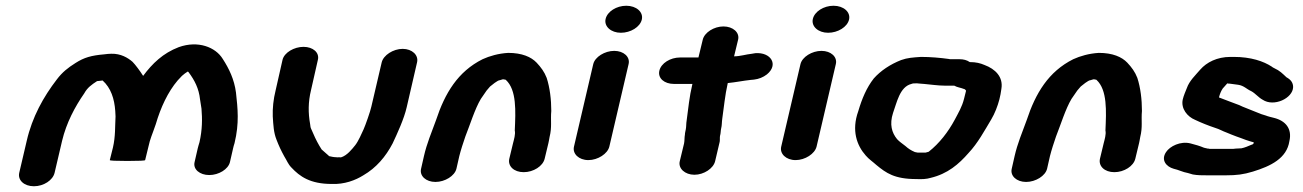

<svg xmlns="http://www.w3.org/2000/svg" viewBox="-20 -651 4533 668"><path d="M98 -3C132 -3 164 -24 170 -50L196 -161C211 -224 241 -280 273 -326C284 -346 298 -356 318 -369H320C327 -370 332 -370 337 -371C366 -345 378 -307 381 -265L382 -246C380 -211 382 -177 373 -138L362 -94C362 -92 382 -91 423 -91C464 -91 485 -92 485 -94L496 -139C503 -171 508 -178 522 -219C539 -277 564 -331 598 -371L613 -387C620 -393 626 -398 633 -402H634L636 -400C657 -372 672 -343 676 -305L681 -273C684 -238 684 -200 674 -156C672 -148 669 -141 668 -135L657 -87C651 -62 675 -42 708 -42C741 -42 774 -62 780 -87L791 -135C792 -140 794 -147 796 -153C813 -223 807 -274 801 -329C795 -375 777 -412 755 -446C730 -487 669 -511 602 -487C547 -466 510 -430 478 -387C468 -403 451 -426 441 -436C425 -450 400 -465 367 -464C359 -464 351 -463 343 -462C297 -458 273 -451 243 -432C216 -415 197 -400 178 -375C131 -314 92 -244 73 -161L47 -50C41 -24 64 -3 98 -3Z M963 -443 939 -337C931 -305 928 -274 929 -246C931 -215 932 -190 942 -165C950 -144 958 -127 969 -107C978 -93 982 -80 994 -68C1023 -37 1059 -11 1134 -11C1178 -9 1217 -24 1244 -41C1289 -67 1322 -106 1346 -152C1362 -186 1386 -238 1395 -278L1431 -434C1437 -459 1414 -481 1381 -481C1348 -481 1314 -459 1308 -434L1272 -280C1269 -265 1251 -214 1245 -201C1238 -186 1227 -160 1216 -146C1204 -131 1188 -111 1168 -104H1167C1164 -103 1162 -103 1161 -104C1157 -104 1153 -103 1150 -104C1141 -104 1133 -106 1124 -108V-109C1122 -111 1119 -113 1116 -116L1099 -131C1088 -148 1078 -167 1070 -186L1062 -204C1060 -208 1060 -213 1059 -219C1052 -258 1052 -296 1062 -337L1086 -443C1092 -468 1069 -488 1036 -488C1003 -488 969 -468 963 -443Z M1568 -64 1578 -108C1583 -128 1592 -156 1599 -176C1615 -216 1632 -272 1653 -307L1673 -336C1679 -343 1682 -347 1685 -350C1690 -354 1711 -372 1719 -372C1723 -373 1726 -374 1729 -375C1731 -375 1734 -375 1737 -374C1738 -374 1739 -374 1740 -373C1778 -338 1774 -264 1771 -197C1774 -184 1768 -165 1765 -153L1752 -99C1746 -73 1768 -52 1802 -52C1836 -52 1869 -73 1875 -99L1888 -153C1889 -159 1891 -166 1892 -174C1901 -210 1895 -231 1898 -265C1898 -305 1893 -346 1882 -380C1874 -401 1862 -417 1847 -433C1828 -453 1796 -467 1748 -467C1714 -465 1683 -456 1659 -445C1573 -402 1528 -327 1497 -233C1481 -189 1465 -152 1455 -108L1445 -64C1439 -39 1462 -18 1495 -18C1528 -18 1562 -39 1568 -64Z M2044 -428 1977 -141C1971 -116 1994 -94 2027 -94C2060 -94 2094 -116 2100 -141L2167 -428C2173 -453 2150 -474 2117 -474C2084 -474 2050 -453 2044 -428ZM2087 -585C2081 -559 2106 -537 2140 -537C2174 -537 2207 -557 2213 -583C2219 -609 2194 -631 2159 -631C2125 -631 2093 -611 2087 -585Z M2425 -513 2410 -451H2346C2312 -451 2280 -431 2274 -405C2268 -379 2291 -359 2325 -359H2389C2378 -313 2375 -275 2369 -232C2367 -221 2368 -211 2366 -201C2365 -195 2363 -189 2363 -183C2361 -173 2362 -162 2360 -152L2345 -90C2339 -65 2363 -43 2396 -43C2429 -43 2462 -65 2468 -90L2484 -158C2485 -164 2484 -172 2485 -178C2488 -188 2487 -196 2489 -204C2492 -215 2491 -226 2493 -239C2499 -279 2502 -318 2512 -362C2542 -365 2564 -370 2592 -373L2603 -374C2620 -376 2635 -382 2648 -392C2690 -426 2662 -470 2608 -466L2596 -464C2576 -462 2555 -455 2534 -455L2548 -513C2554 -538 2530 -559 2497 -559C2464 -559 2431 -538 2425 -513Z M2765 -428 2698 -141C2692 -116 2715 -94 2748 -94C2781 -94 2815 -116 2821 -141L2888 -428C2894 -453 2871 -474 2838 -474C2805 -474 2771 -453 2765 -428ZM2808 -585C2802 -559 2827 -537 2861 -537C2895 -537 2928 -557 2934 -583C2940 -609 2915 -631 2880 -631C2846 -631 2814 -611 2808 -585Z M3335 -341H3336C3337 -340 3341 -337 3341 -335L3334 -307C3327 -279 3314 -258 3302 -235C3279 -192 3248 -152 3211 -123L3200 -120H3173L3163 -122C3149 -128 3140 -134 3130 -143C3120 -151 3109 -158 3101 -167C3083 -189 3074 -218 3087 -258C3100 -293 3110 -349 3151 -359C3155 -361 3161 -361 3167 -361H3171C3177 -360 3185 -360 3195 -359C3218 -357 3244 -353 3267 -353H3300C3310 -347 3323 -346 3335 -341ZM3354 -435C3344 -442 3332 -445 3318 -445H3288C3286 -445 3284 -445 3280 -446C3251 -450 3217 -453 3184 -453C3156 -451 3137 -450 3115 -442C3077 -427 3044 -405 3020 -378C2995 -346 2979 -308 2966 -264C2942 -197 2961 -145 2992 -110C3003 -97 3017 -88 3029 -77C3063 -49 3092 -28 3168 -28C3187 -27 3204 -28 3217 -32C3277 -46 3316 -80 3350 -119C3382 -153 3405 -196 3429 -236C3441 -256 3451 -282 3457 -305L3461 -323C3462 -329 3463 -335 3464 -342C3471 -383 3443 -411 3405 -425C3391 -431 3376 -435 3354 -435Z M3623 -64 3633 -108C3638 -128 3647 -156 3654 -176C3670 -216 3687 -272 3708 -307L3728 -336C3734 -343 3737 -347 3740 -350C3745 -354 3766 -372 3774 -372C3778 -373 3781 -374 3784 -375C3786 -375 3789 -375 3792 -374C3793 -374 3794 -374 3795 -373C3833 -338 3829 -264 3826 -197C3829 -184 3823 -165 3820 -153L3807 -99C3801 -73 3823 -52 3857 -52C3891 -52 3924 -73 3930 -99L3943 -153C3944 -159 3946 -166 3947 -174C3956 -210 3950 -231 3953 -265C3953 -305 3948 -346 3937 -380C3929 -401 3917 -417 3902 -433C3883 -453 3851 -467 3803 -467C3769 -465 3738 -456 3714 -445C3628 -402 3583 -327 3552 -233C3536 -189 3520 -152 3510 -108L3500 -64C3494 -39 3517 -18 3550 -18C3583 -18 3617 -39 3623 -64Z M4479 -348C4479 -363 4471 -374 4456 -382C4442 -395 4433 -405 4413 -414C4409 -416 4407 -417 4405 -419C4376 -438 4332 -453 4273 -453H4261C4214 -453 4178 -434 4156 -409C4139 -389 4118 -370 4109 -344C4105 -334 4098 -318 4095 -305C4088 -273 4111 -245 4138 -234C4159 -224 4184 -214 4208 -206C4222 -202 4235 -194 4247 -190L4264 -183C4277 -178 4287 -174 4299 -170L4315 -164C4322 -162 4332 -158 4342 -156L4341 -151C4339 -149 4337 -148 4333 -147C4324 -143 4310 -137 4299 -135L4279 -134C4274 -133 4269 -133 4264 -133H4189C4186 -134 4184 -134 4182 -134L4169 -137C4155 -143 4138 -148 4122 -152C4087 -161 4050 -142 4037 -122C4018 -94 4038 -71 4063 -64C4081 -60 4095 -52 4113 -49L4130 -44C4147 -41 4161 -41 4182 -41H4244C4283 -41 4306 -44 4339 -54C4401 -73 4457 -100 4466 -160C4476 -203 4453 -231 4412 -241C4404 -243 4391 -246 4384 -249L4368 -254C4357 -258 4349 -262 4338 -266L4303 -280C4295 -284 4288 -287 4279 -290L4255 -299C4244 -303 4232 -308 4221 -312C4224 -324 4228 -334 4234 -343L4250 -361C4252 -360 4255 -360 4258 -360C4269 -358 4277 -358 4288 -356C4308 -353 4317 -341 4333 -334C4348 -326 4358 -312 4373 -304C4412 -278 4478 -309 4479 -348Z"/></svg>

Font: Blanket
Style: SikObl
Weight: 700
Foundry: Cannot Into Space Fonts
Version: Version 0.9